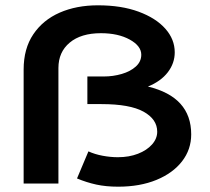

<svg xmlns="http://www.w3.org/2000/svg" viewBox="-20 -691 790 723"><path d="M425 12Q379 12 342.5 4Q306 -4 270 -19L313 -121Q337 -110 366.5 -104.5Q396 -99 424 -99Q466 -99 499.5 -112Q533 -125 552.5 -147Q572 -169 572 -195Q572 -242 520.5 -270.5Q469 -299 362 -299H309V-403H371Q406 -403 438.5 -412.5Q471 -422 491.5 -440.5Q512 -459 512 -485Q512 -518 468.5 -542Q425 -566 360 -566Q285 -566 242.5 -530.5Q200 -495 200 -435V0H69V-429Q69 -508 105.5 -562Q142 -616 205 -643.5Q268 -671 349 -671Q437 -671 502 -647Q567 -623 602.5 -583Q638 -543 638 -494Q638 -453 612 -419Q586 -385 537 -365Q700 -326 700 -185Q700 -128 665.5 -83.5Q631 -39 569 -13.5Q507 12 425 12Z"/></svg>

Font: Inconsolata ExtraExpanded ExtraBold
Style: Regular
Weight: 800
Width: 8
Monospace: yes
Designer: Raph Levien, Cyreal, Brenton Simpson
Foundry: Raph Levien, Cyreal, Google
Version: Version 3.001; ttfautohint (v1.8.2.53-6de2)